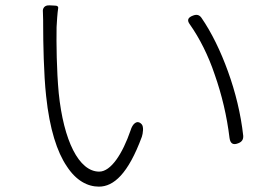

<svg xmlns="http://www.w3.org/2000/svg" viewBox="-20 -701 1020 716"><path d="M229 -81C264 -27 307 -5 349 -5C404 -5 458 -53 509 -191C513 -203 517 -229 508 -238C491 -256 474 -239 467 -215C437 -128 394 -61 350 -61C274 -61 217 -177 199 -354C191 -440 190 -540 191 -600C192 -620 194 -652 197 -671C198 -676 194 -680 186 -680L167 -681H164C147 -682 138 -671 140 -656C141 -637 141 -615 141 -602C141 -547 143 -424 152 -343C165 -219 193 -134 229 -81ZM830 -435C803 -510 769 -580 731 -635C723 -646 713 -648 700 -643C681 -636 676 -626 688 -610C724 -559 757 -494 781 -422C807 -348 826 -269 836 -186C839 -165 850 -159 869 -167C882 -172 888 -181 887 -195C878 -276 858 -358 830 -435Z"/></svg>

Font: GenSenRounded2 TW L
Style: Regular
Weight: 300
Version: Version 2.100;PS 2.1;hotconv 16.6.51;makeotf.lib2.5.65220 DE